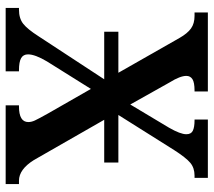

<svg xmlns="http://www.w3.org/2000/svg" viewBox="-58 -696 754 678"><g transform="rotate(90 319.0 -357.0)"><path d="M630 -47V0H352V-47H356Q411 -47 411 -80Q411 -91 405.5 -103Q400 -115 381 -149L294 -301L197 -146Q172 -104 172 -79Q172 -62 185.5 -54.5Q199 -47 228 -47H232V0H8V-47H14Q45 -47 64 -62Q83 -77 108 -116L260 -348H92V-398H237L114 -614Q98 -642 80.5 -654.5Q63 -667 36 -667H24V-714H303V-667H300Q271 -667 259.5 -659.5Q248 -652 248 -638Q248 -616 271 -579L349 -440L431 -577Q454 -617 454 -638Q454 -655 441.5 -661Q429 -667 405 -667H402V-714H608V-667H600Q573 -667 555 -652Q537 -637 510 -595L386 -398H554V-348H403L545 -100Q578 -47 618 -47Z"/></g></svg>

Font: Noto Serif NarrowSemiBold
Style: Regular
Weight: 600
Width: 4
Designer: Monotype Design Team
Foundry: Monotype Imaging Inc.
Version: Version 1.001